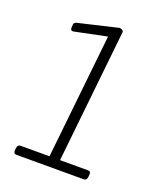

<svg xmlns="http://www.w3.org/2000/svg" viewBox="-132 -787 733 872"><g transform="rotate(20 235.0 -351.0)"><path d="M51 0Q37 0 38 -18L39 -27Q41 -45 55 -45H195L259 -647L104 -615Q89 -612 89 -629Q89 -636 90.5 -645Q92 -654 104 -657L295 -702Q303 -702 309 -697.5Q315 -693 314 -687L246 -45H382Q396 -45 394 -27L393 -18Q391 0 378 0Z"/></g></svg>

Font: Asap Condensed Condensed ExtraLight
Style: Italic
Weight: 200
Width: 3
Italic angle: -6°
Designer: Pablo Cosgaya
Foundry: Omnibus-Type
Version: Version 3.001; ttfautohint (v1.8.4.7-5d5b)